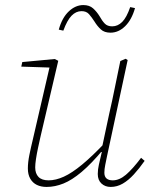

<svg xmlns="http://www.w3.org/2000/svg" viewBox="-20 -727 602 758"><path d="M164 11Q142 11 125.5 3Q109 -5 99.5 -21.5Q90 -38 90 -62Q90 -86 96 -115.5Q102 -145 110 -178L179 -476L186 -460L64 -464L68 -482L196 -494L210 -487L140 -188Q135 -166 130 -142.5Q125 -119 122 -99Q119 -79 119 -66Q119 -42 132 -28.5Q145 -15 172 -15Q200 -15 232 -29.5Q264 -44 304.5 -77.5Q345 -111 398 -167L400 -136H387Q340 -80 302 -48Q264 -16 230.5 -2.5Q197 11 164 11ZM417 11Q395 11 380.5 -2.5Q366 -16 366 -40Q366 -58 370.5 -77.5Q375 -97 382 -127H379L411 -277Q423 -329 433.5 -381.5Q444 -434 455 -486L476 -495L484 -490L402 -108Q399 -93 395.5 -76Q392 -59 392 -45Q392 -30 400.5 -22.5Q409 -15 425 -15Q451 -15 477 -37Q503 -59 537 -104L551 -92Q530 -62 508.5 -38.5Q487 -15 464.5 -2Q442 11 417 11ZM212 -610Q225 -657 251.5 -682Q278 -707 309 -707Q333 -707 347.5 -694Q362 -681 373 -663Q383 -645 393.5 -634Q404 -623 423 -623Q445 -623 462.5 -640.5Q480 -658 494 -699L513 -695Q500 -649 474 -623.5Q448 -598 416 -598Q392 -598 378 -611Q364 -624 353 -642Q342 -659 331.5 -671Q321 -683 302 -683Q280 -683 262.5 -665Q245 -647 230 -606Z"/></svg>

Font: Source Serif 4 ExtraLight
Style: Italic
Weight: 250
Italic angle: -12°
Designer: Frank Grießhammer
Foundry: Adobe Systems Incorporated
Version: Version 4.004;hotconv 1.0.116;makeotfexe 2.5.65601